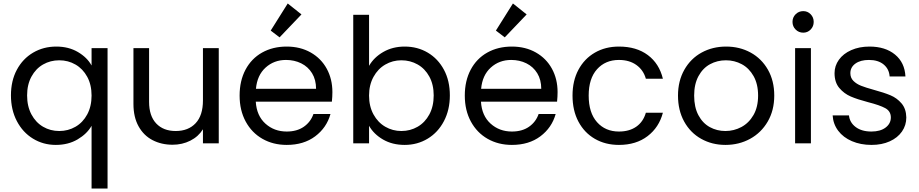

<svg xmlns="http://www.w3.org/2000/svg" viewBox="-20 -825 5287 1105"><path d="M43 -276Q43 -360 77 -423.5Q111 -487 170.5 -522Q230 -557 304 -557Q375 -557 428.5 -525.5Q482 -494 507 -448V-548H599V260H507V-101Q481 -55 427 -23Q373 9 301 9Q229 9 170 -27Q111 -63 77 -128Q43 -193 43 -276ZM507 -275Q507 -337 482 -383Q457 -429 414.5 -453.5Q372 -478 321 -478Q270 -478 228 -454Q186 -430 161 -384Q136 -338 136 -276Q136 -213 161 -166.5Q186 -120 228 -95.5Q270 -71 321 -71Q372 -71 414.5 -95.5Q457 -120 482 -166.5Q507 -213 507 -275Z M1239 -548V0H1148V-81Q1122 -39 1075.5 -15.5Q1029 8 973 8Q909 8 858 -18.5Q807 -45 777.5 -98Q748 -151 748 -227V-548H838V-239Q838 -158 879 -114.5Q920 -71 991 -71Q1064 -71 1106 -116Q1148 -161 1148 -247V-548Z M1893 -295Q1893 -269 1890 -240H1452Q1457 -159 1507.5 -113.5Q1558 -68 1630 -68Q1689 -68 1728.5 -95.5Q1768 -123 1784 -169H1882Q1860 -90 1794 -40.5Q1728 9 1630 9Q1552 9 1490.5 -26Q1429 -61 1394 -125.5Q1359 -190 1359 -275Q1359 -360 1393 -424Q1427 -488 1488.5 -522.5Q1550 -557 1630 -557Q1708 -557 1768 -523Q1828 -489 1860.5 -429.5Q1893 -370 1893 -295ZM1799 -314Q1799 -366 1776 -403.5Q1753 -441 1713.5 -460.5Q1674 -480 1626 -480Q1557 -480 1508.5 -436Q1460 -392 1453 -314ZM1538 -649 1636 -805 1715 -742 1589 -610Z M2104 -446Q2132 -495 2186 -526Q2240 -557 2309 -557Q2383 -557 2442 -522Q2501 -487 2535 -423.5Q2569 -360 2569 -276Q2569 -193 2535 -128Q2501 -63 2441.5 -27Q2382 9 2309 9Q2238 9 2184.5 -22Q2131 -53 2104 -101V0H2013V-740H2104ZM2476 -276Q2476 -338 2451 -384Q2426 -430 2383.5 -454Q2341 -478 2290 -478Q2240 -478 2197.5 -453.5Q2155 -429 2129.5 -382.5Q2104 -336 2104 -275Q2104 -213 2129.5 -166.5Q2155 -120 2197.5 -95.5Q2240 -71 2290 -71Q2341 -71 2383.5 -95.5Q2426 -120 2451 -166.5Q2476 -213 2476 -276Z M3189 -295Q3189 -269 3186 -240H2748Q2753 -159 2803.5 -113.5Q2854 -68 2926 -68Q2985 -68 3024.5 -95.5Q3064 -123 3080 -169H3178Q3156 -90 3090 -40.5Q3024 9 2926 9Q2848 9 2786.5 -26Q2725 -61 2690 -125.5Q2655 -190 2655 -275Q2655 -360 2689 -424Q2723 -488 2784.5 -522.5Q2846 -557 2926 -557Q3004 -557 3064 -523Q3124 -489 3156.5 -429.5Q3189 -370 3189 -295ZM3095 -314Q3095 -366 3072 -403.5Q3049 -441 3009.5 -460.5Q2970 -480 2922 -480Q2853 -480 2804.5 -436Q2756 -392 2749 -314ZM2834 -649 2932 -805 3011 -742 2885 -610Z M3275 -275Q3275 -360 3309 -423.5Q3343 -487 3403.5 -522Q3464 -557 3542 -557Q3643 -557 3708.5 -508Q3774 -459 3795 -372H3697Q3683 -422 3642.5 -451Q3602 -480 3542 -480Q3464 -480 3416 -426.5Q3368 -373 3368 -275Q3368 -176 3416 -122Q3464 -68 3542 -68Q3602 -68 3642 -96Q3682 -124 3697 -176H3795Q3773 -92 3707 -41.5Q3641 9 3542 9Q3464 9 3403.5 -26Q3343 -61 3309 -125Q3275 -189 3275 -275Z M4155 9Q4078 9 4015.5 -26Q3953 -61 3917.5 -125.5Q3882 -190 3882 -275Q3882 -359 3918.5 -423.5Q3955 -488 4018 -522.5Q4081 -557 4159 -557Q4237 -557 4300 -522.5Q4363 -488 4399.5 -424Q4436 -360 4436 -275Q4436 -190 4398.5 -125.5Q4361 -61 4297 -26Q4233 9 4155 9ZM4155 -71Q4204 -71 4247 -94Q4290 -117 4316.5 -163Q4343 -209 4343 -275Q4343 -341 4317 -387Q4291 -433 4249 -455.5Q4207 -478 4158 -478Q4108 -478 4066.5 -455.5Q4025 -433 4000 -387Q3975 -341 3975 -275Q3975 -208 3999.5 -162Q4024 -116 4065 -93.5Q4106 -71 4155 -71Z M4603 -637Q4577 -637 4559 -655Q4541 -673 4541 -699Q4541 -725 4559 -743Q4577 -761 4603 -761Q4628 -761 4645.5 -743Q4663 -725 4663 -699Q4663 -673 4645.5 -655Q4628 -637 4603 -637ZM4647 -548V0H4556V-548Z M4996 9Q4933 9 4883 -12.5Q4833 -34 4804 -72.5Q4775 -111 4772 -161H4866Q4870 -120 4904.5 -94Q4939 -68 4995 -68Q5047 -68 5077 -91Q5107 -114 5107 -149Q5107 -185 5075 -202.5Q5043 -220 4976 -237Q4915 -253 4876.5 -269.5Q4838 -286 4810.5 -318.5Q4783 -351 4783 -404Q4783 -446 4808 -481Q4833 -516 4879 -536.5Q4925 -557 4984 -557Q5075 -557 5131 -511Q5187 -465 5191 -385H5100Q5097 -428 5065.5 -454Q5034 -480 4981 -480Q4932 -480 4903 -459Q4874 -438 4874 -404Q4874 -377 4891.5 -359.5Q4909 -342 4935.5 -331.5Q4962 -321 5009 -308Q5068 -292 5105 -276.5Q5142 -261 5168.5 -230Q5195 -199 5196 -149Q5196 -104 5171 -68Q5146 -32 5100.5 -11.5Q5055 9 4996 9Z"/></svg>

Font: Fz Poppins
Style: Regular
Weight: 400
Designer: Ninad Kale (Devanagari), Jonny Pinhorn (Latin)
Foundry: Indian Type Foundry
Version: Vit hóa bi Vntype.Com & FontZin.Com